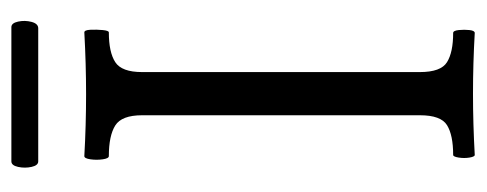

<svg xmlns="http://www.w3.org/2000/svg" viewBox="-272 -558 834 329"><g transform="rotate(-90 144.5 -394.0)"><path d="M43 3Q40 3 38.5 -6Q37 -15 38.5 -24.5Q40 -34 43 -34Q77 -34 94 -44.5Q111 -55 111 -91V-567Q111 -602 93.5 -613Q76 -624 41 -624Q37 -624 35.5 -634.5Q34 -645 35.5 -655.5Q37 -666 41 -666Q94 -663 147 -663Q199 -663 253 -666Q257 -666 257.5 -655.5Q258 -645 257 -634.5Q256 -624 253 -624Q219 -624 202 -613Q185 -602 185 -567V-91Q185 -55 202 -44.5Q219 -34 252 -34Q256 -34 257 -24.5Q258 -15 257 -6Q256 3 252 3Q200 0 148 0Q96 0 43 3ZM32 -745Q25 -745 22.5 -756.5Q20 -768 22.5 -779.5Q25 -791 32 -791H262Q269 -791 271.5 -779.5Q274 -768 271 -756.5Q268 -745 260 -745Z"/></g></svg>

Font: Junicode Two Beta Condensed
Style: Regular
Weight: 400
Width: 3
Designer: Peter S. Baker
Foundry: Briery Creek Software
Version: Version 1.053; ttfautohint (v1.8.4)